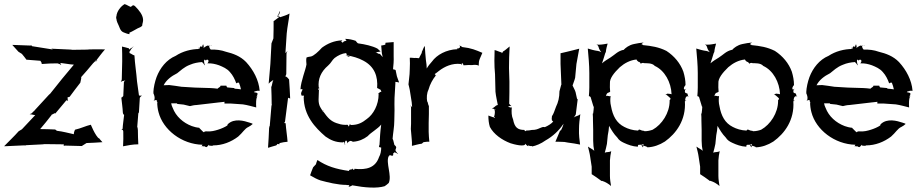

<svg xmlns="http://www.w3.org/2000/svg" viewBox="-20 -671 4288 894"><path d="M0 9 1 10C28 9 59 7 89 6H100L102 5L181 1L185 0H188L272 1C274 1 276 1 277 0C276 1 276 3 277 4V9C278 8 280 7 282 7H286C310 8 338 8 362 9C362 8 366 5 367 5L383 -5C408 -6 433 -7 457 -9C450 -17 444 -23 439 -30V-26C438 -27 438 -28 437 -29L428 -41C418 -56 409 -76 403 -90H402C380 -85 356 -73 329 -67V-66C326 -61 323 -50 324 -46C301 -51 272 -59 245 -62L237 -68C214 -69 190 -70 167 -70C185 -91 202 -112 219 -134C220 -134 220 -136 220 -137C221 -137 223 -137 223 -138L229 -141C230 -141 233 -143 233 -144C233 -143 237 -143 238 -143L289 -204C291 -204 295 -203 297 -201V-202C296 -203 295 -207 295 -210V-213C295 -214 295 -217 294 -218C295 -217 298 -218 299 -219C300 -219 303 -220 304 -220C320 -241 337 -265 354 -286L358 -305C358 -306 359 -311 358 -311H357C375 -331 396 -355 413 -376L422 -385C422 -386 423 -388 424 -389C425 -389 426 -388 427 -388C441 -406 453 -423 469 -441C446 -442 420 -441 397 -441L386 -440C363 -440 337 -439 315 -439L312 -440L225 -444C223 -444 221 -445 220 -446V-445C221 -444 223 -443 224 -442V-440C223 -440 223 -441 223 -441L129 -456C129 -457 126 -459 126 -460H125C125 -459 121 -459 121 -459H118C91 -460 64 -461 38 -462V-461C46 -451 57 -441 66 -430L82 -420C89 -411 98 -401 104 -392V-393C124 -392 147 -389 168 -388C170 -385 176 -377 174 -373H175C197 -375 225 -376 248 -376L249 -375C254 -375 262 -371 264 -368L265 -369C263 -371 262 -374 261 -378C282 -376 303 -371 324 -370C307 -350 287 -326 269 -304L213 -234C213 -234 212 -234 212 -233L211 -232H210L209 -231L140 -156V-155L139 -154H138L130 -146C128 -143 122 -140 119 -140V-139C127 -139 138 -135 144 -135C124 -114 103 -92 82 -69L67 -60C46 -36 21 -13 0 9ZM423 -383C424 -385 426 -386 427 -388H428C429 -389 431 -389 433 -389C430 -387 426 -385 423 -383ZM433 -389H435L434 -390C434 -390 434 -389 433 -389Z M521 -585 522 -584C522 -578 524 -573 526 -567C538 -544 538 -527 556 -520C564 -517 573 -513 582 -512H583C582 -513 583 -517 583 -519C596 -524 611 -534 621 -539C630 -542 637 -546 642 -551C642 -561 648 -571 646 -582C644 -602 629 -622 609 -642C597 -652 597 -642 588 -639C577 -643 559 -657 556 -649C543 -641 523 -618 522 -594H521ZM542 -289C544 -291 550 -294 554 -294C557 -295 561 -296 564 -297C561 -295 558 -292 557 -289L554 -224C552 -221 547 -216 545 -217V-216C547 -196 551 -169 552 -147L553 -142C554 -141 556 -136 558 -136C556 -116 552 -93 551 -72C550 -70 548 -67 545 -67L546 -66C547 -67 548 -67 550 -66H552C552 -65 552 -64 553 -63L554 -59C555 -36 554 -12 553 10H554C575 6 598 1 624 1C623 -20 622 -44 622 -65L621 -74C621 -75 620 -79 619 -80C620 -100 623 -122 624 -143L626 -146V-147L627 -148V-149L631 -215C632 -219 638 -224 640 -225V-226C637 -225 630 -225 627 -227L618 -292C615 -333 608 -374 606 -413C599 -414 592 -421 583 -424V-428C583 -428 584 -432 583 -432C585 -432 588 -438 589 -439V-440C593 -444 597 -451 601 -453L600 -454C596 -448 586 -446 581 -440C581 -442 581 -445 580 -446C569 -449 559 -452 549 -454H548C549 -432 549 -408 549 -386L547 -301C546 -297 544 -291 542 -289Z M693 -238C694 -236 697 -232 697 -230C700 -222 702 -210 697 -203C696 -202 695 -202 694 -201H695C696 -201 697 -203 698 -203C713 -209 715 -202 707 -202V-201C708 -201 710 -201 710 -200C716 -192 713 -190 713 -192C713 -193 713 -195 712 -196C712 -180 714 -164 718 -149C739 -67 826 1 923 3C922 4 921 6 920 8L918 10L919 11C920 10 920 9 920 8C923 11 928 11 932 10C939 14 941 18 950 6C950 5 950 4 951 3C951 4 952 4 952 5C955 9 972 8 972 7V6C1016 6 1056 -10 1089 -35C1110 -53 1120 -73 1137 -80C1144 -84 1151 -88 1157 -94C1156 -95 1150 -98 1142 -100C1118 -108 1071 -122 1041 -93C1040 -92 1038 -88 1039 -87C1027 -79 1011 -72 995 -67C979 -62 964 -58 942 -59L941 -60C940 -59 932 -59 931 -57C931 -56 930 -56 930 -55C925 -56 919 -65 908 -75V-76C895.4 -77.1 883.7 -80.1 873 -84C833 -99 799 -129 784 -169C781 -175 778 -183 777 -190H803L806 -187L835 -184C845 -182 856 -179 864 -177H865C873 -179 885 -182 895 -182L998 -194C1007 -195 1017 -196 1026 -197C1025 -196 1025 -194 1025 -193C1026 -192 1025 -190 1025 -190V-189H1053L1111 -185C1132 -182 1155 -175 1172 -171H1173C1172 -185 1171 -216 1180 -225L1179 -226C1179 -223 1176 -221 1174 -219C1176 -227 1184 -236 1175 -239C1172 -240 1166 -241 1162 -242C1164 -243 1165 -243 1166 -246C1167 -247 1169 -245 1173 -247C1178 -249 1185 -249 1189 -248V-249C1185 -298 1160 -345 1126 -382C1099 -410 1065 -422 1032 -430C1010 -438 986 -441 961 -440C961 -441 960 -442 959 -443C955 -447 954 -454 954 -457C951 -456 952 -462 942 -457C938 -455 931 -451 928 -447C929 -451 929 -457 927 -461C925 -468 927 -466 922 -457C921 -455 921 -453 922 -452C921 -453 916 -455 915 -455C913 -456 910 -451 909 -447L910 -446C910 -445 910 -444 911 -443C870 -443 830 -432 798 -411C755 -393 725 -354 709 -312C701 -290 695 -264 694 -240L695 -239V-236ZM742 -274C754 -298 777 -316 805 -330C820 -341 836 -359 866 -370C882 -377 902 -381 921 -382C925.8 -377.2 930.7 -371.6 933 -367L934 -368C932 -372 930 -381 930 -387C930 -396 936 -394 939 -388C940 -398 958 -393 948 -379C948 -378 946 -377 946 -377V-376C965 -377 983 -373 1000 -367C1017 -360 1037 -352 1051 -335C1064 -321 1074 -301 1080 -283H1081C1081 -284 1085 -286 1087 -286H1093V-285C1097 -275 1100 -265 1102 -255C1092 -256 1083 -258 1073 -258L1070 -261L1038 -264C1036 -266 1034 -270 1034 -272H1007C1007 -268 1002 -265 999 -263C998 -263 993 -259 993 -258C984 -259 970 -261 960 -261L894 -263H891L825 -267C807 -270 784 -273 768 -275ZM908 -443C900 -450 906 -449 909 -447C908 -445 908 -443 908 -443ZM954 -457C954 -458 955 -459 955 -459H961C959 -458 956 -458 954 -457ZM961 -459H966V-460C965 -460 963 -460 961 -459Z M1228 16 1229 17C1240 14 1253 9 1266 6C1268 5 1271 1 1272 -1C1273 -1 1275 0 1276 0C1277 0 1280 0 1280 1H1281C1279 -1 1282 -4 1283 -5C1294 -8 1307 -10 1319 -11C1317 -39 1312 -68 1310 -97C1308 -98 1305 -98 1303 -98C1305 -100 1306 -103 1307 -104L1321 -213C1322 -214 1322 -215 1322 -216C1323 -215 1324 -215 1325 -215L1331 -212V-213C1330 -242 1328 -272 1326 -301L1318 -310C1316 -312 1310 -316 1308 -316C1310 -317 1313 -324 1313 -326L1314 -421C1314 -425 1316 -429 1318 -431L1317 -432C1315 -429 1312 -426 1309 -424L1315 -515C1318 -547 1325 -578 1328 -607V-608C1315 -600 1298 -596 1285 -591C1283.1 -592.9 1276.3 -596 1274 -596C1279 -600 1284 -613 1284 -619H1283C1283 -618 1281 -615 1280 -613L1275 -600C1274 -599 1271 -596 1270 -596V-595C1273 -595 1277 -593 1279 -591L1255 -573L1254 -574C1254 -547 1254 -519 1253 -492L1244 -469L1239 -374C1237 -343 1233 -311 1231 -282H1232C1236 -288 1246 -294 1253 -299C1251 -296 1250 -291 1249 -288L1245 -270C1245 -270 1244 -267 1243 -267C1244 -241 1245 -212 1245 -186C1245 -185 1245 -184 1246 -183C1245 -182 1245 -180 1244 -179L1236 -84C1236 -84 1235 -82 1234 -82V-79L1233 -75C1232 -44 1230 -13 1228 16Z M1379 -255C1381 -255 1383 -256 1384 -256C1386 -256 1388 -255 1389 -254C1389 -253 1388 -252 1388 -252C1385 -245 1378 -236 1385 -226V-225C1388 -226 1392 -226 1394 -226C1395 -226 1396 -223 1395 -221H1394C1394 -133 1447 -77 1496 -35C1519 -19 1542 -8 1577 -8C1578 -8 1580 -10 1581 -11C1583 -11 1586 1 1586 4L1587 3C1587 1 1586 -2 1586 -5C1586 -17 1593 -19 1595 -13C1597 -10 1597 -5 1597 -3C1598 -5 1600 -9 1602 -10C1612 -18 1615 -15 1623 -11H1624C1651 -13 1672 -22 1692 -37C1708 -55 1739 -71 1755 -91C1753 -76 1751 -59 1750 -44L1747 4C1746 6 1746 7 1745 8C1742 17 1755 15 1755 16C1755 32 1752 48 1745 60C1728 110 1687 121 1631 115C1632 116 1628 123 1624 118C1623 117 1622 114 1623 113H1622C1622 122 1605 114 1605 125C1543.5 116.2 1501.5 103 1458 74C1455 80 1453 87 1451 94L1438 108C1433 120 1428 133 1424 145L1425 146C1442 156 1457 164 1472 169C1506 178 1552 190 1594 190V191C1595 190 1602 191 1604 191C1607 191 1607 195 1604 198C1603 198 1602 199 1603 199C1602 199 1602 200 1602 200C1603 200 1605 199 1607 198C1618 195 1620 191 1621 192C1679 203 1735 207 1771 196C1778 192 1784 186 1790 181C1806 147 1775 86 1790 56C1795 59 1788 48 1801 53C1801 53 1803 54 1804 54C1805 55 1811 54 1811 50C1811 49 1811 46 1810 44C1811 44 1812 43 1813 42C1817 39 1814 37 1819 39C1824 40 1830 44 1833 46H1834C1831 43 1826 38 1823 33C1817 22 1832 18 1820 7L1818 5L1816 4C1817 4 1816 2 1816 2L1811 -18C1810 -20 1809 -23 1808 -25C1810 -51 1816 -81 1816 -109L1817 -158C1817 -176 1816 -196 1817 -215L1821 -283V-290C1823 -290 1826 -289 1827 -289C1830 -289 1835 -288 1837 -287L1838 -288C1835 -297 1831 -306 1828 -316L1822 -345C1820 -346 1812 -349 1810 -348C1812 -365 1814 -390 1813 -409V-475H1812C1799 -474 1787 -473 1775 -472L1774 -463C1768 -461 1762 -460 1755 -459L1758 -423C1759 -417 1761 -411 1762 -405C1758 -410 1753 -415 1749 -420C1735.4 -420 1737.3 -428 1727 -427C1734 -428 1746 -430 1752 -431C1747 -436 1742 -441 1737 -445C1714 -457 1679 -465 1648 -469C1645 -469 1640 -476 1636 -481C1621 -486 1605 -490 1588 -490H1587C1588 -489 1588 -488 1589 -488C1591 -485 1591 -483 1594 -481H1591C1587 -480 1578 -479 1577 -472C1575 -473 1572 -475 1570 -476H1568L1569 -477C1570 -479 1573 -481 1574 -483H1573C1536 -482 1505 -468 1479 -449C1462 -430 1441 -411 1428 -408C1421 -407 1413 -406 1407 -403V-402C1405 -393 1406 -381 1407 -371C1403 -345 1381 -294 1379 -255ZM1381 -224C1382 -224 1383 -225 1384 -225H1381ZM1462 -253C1458 -253 1465 -264 1469 -260V-261C1468 -261 1466 -262 1464 -264C1460 -303 1474 -337 1508 -366C1522 -378 1526 -391 1538 -401C1554 -413 1572 -422 1592 -424C1592 -422 1594 -418 1595 -415C1595 -414 1596 -414 1596 -413C1622 -409 1649 -401 1671 -389C1725 -361 1740 -314 1736 -262L1735 -261H1737C1752 -252 1752 -254 1752 -253C1753 -251 1755 -246 1756 -244C1749 -244 1738 -233 1742 -233H1743C1743 -182 1718 -138 1688 -117C1668 -101 1648 -89 1615 -89C1614 -90 1610 -92 1608 -92L1605 -83V-82H1604C1602 -84 1600 -89 1599 -90C1585 -89 1569 -90 1556 -95C1529 -102 1512 -115 1494 -140C1491 -144 1489 -147 1486 -151V-148C1482 -155 1477 -162 1473 -169C1458 -193 1465 -219 1465 -251C1465 -252 1466 -254 1467 -255H1466C1465 -254 1463 -253 1462 -253ZM1481 -158C1481 -157 1482 -156 1483 -156C1482 -157 1482 -158 1481 -159ZM1483 -156C1485 -155 1487 -156 1486 -154V-151C1485 -153 1484 -154 1483 -156ZM1588 -414C1591 -414 1593 -413 1596 -413C1596 -412 1597 -412 1597 -411ZM1597 -411C1603 -402 1609 -407 1609 -407C1605 -408 1601 -410 1597 -411ZM1601 200H1602ZM1630 114C1630 115 1631 114 1631 115V114Z M1882 -278C1883 -272 1887 -260 1888 -252L1897 -195C1898 -187 1898 -179 1899 -172C1897 -174 1893 -177 1893 -180H1892C1892 -178 1893 -175 1894 -173V-95C1894 -88 1893 -77 1893 -71V-70C1893 -63 1895 -54 1895 -47L1897 -24C1898 -14 1899 -2 1898 7L1899 8C1912 5 1928 0 1944 -2L1952 -9C1960 -10 1971 -12 1979 -11V-12C1978 -25 1976 -43 1976 -57V-99C1976 -112 1977 -127 1977 -140V-179C1976 -178 1975 -181 1975 -181L1971 -196V-197L1969 -198C1966 -216 1967 -237 1975 -253C1982 -279 1995 -302 2009 -319C2010 -318 2012 -318 2013 -318C2013 -318 2011 -317 2009 -319L2010 -320H2009V-319C2009 -319 2008 -320 2008 -321C2007 -323 2006 -325 2004 -326C2010 -330 2017 -335 2024 -341C2050 -361 2086 -378 2126 -373C2127 -372 2129 -369 2130 -368C2130 -370 2129 -372 2130 -374C2132 -382 2138 -371 2138 -367H2139C2157 -368 2169 -369 2178 -368C2184 -369 2189 -369 2194 -369C2198 -369 2204 -368 2209 -365V-366C2209 -378 2210 -388 2214 -397L2226 -425C2195 -438 2176 -447 2132 -452C2130 -454 2128 -455 2126 -456C2124 -456 2122 -458 2121 -460L2120 -459C2121 -458 2122 -454 2122 -452C2121 -447 2114 -445 2110 -445C2109 -445 2108 -446 2108 -446L2107 -445C2108 -445 2109 -444 2109 -444V-442C2058 -440 2014 -416 1991 -384C1982 -374 1973 -363 1967 -352C1967 -358 1966 -364 1966 -370L1963 -392C1961 -413 1959 -436 1958 -457C1952 -451 1949 -438 1944 -429V-425C1939 -417 1935 -407 1931 -400C1925 -400 1917 -402 1909 -401C1902 -401 1894 -403 1889 -402H1888C1889 -386 1889 -366 1888 -349L1887 -326C1886 -311 1883 -292 1882 -279ZM2109 -441C2107 -439 2102 -440 2109 -441Z M2254 -133C2254 -113 2256 -96 2261 -80C2279 -46 2317 -19 2357 -4C2370.9 0.6 2426 15.5 2426 -2C2429 4 2443 14 2439 8V7L2440 6C2447 10 2453 9 2457 9C2458 10 2458 11 2458 11C2477 7 2499 -2 2520 -17C2554 -36 2583 -63 2604 -95C2602 -85 2597 -74 2592 -64L2588 -63C2581 -44 2572 -27 2566 -11C2578 -11 2595 -11 2608 -10L2625 -7C2644 -5 2664 -1 2680 2H2681C2678 -19 2675 -45 2676 -69V-70C2676 -93 2679 -118 2682 -139H2681C2676 -132 2659 -130 2651 -124C2655 -127 2658 -133 2661 -138L2670 -210C2669 -210 2668 -209 2668 -209C2668 -209 2668 -210 2667 -210L2660 -242C2657 -253 2649 -265 2646 -273C2649 -283 2655 -296 2658 -309L2664 -373C2668 -397 2673 -422 2677 -444H2676C2659 -440 2639 -434 2620 -430L2590 -423C2590 -422 2590 -423 2589 -423L2590 -422V-373C2591 -340 2593 -308 2594 -276H2593C2593 -275 2592 -273 2592 -272L2585 -246C2585 -218 2579 -194 2569 -174C2561 -154 2559 -143 2550 -130C2550 -127 2549 -122 2549 -118C2551 -110 2551 -108 2553 -107C2554 -107 2555 -106 2556 -105C2546 -94 2533 -86 2517 -79C2500 -84 2489 -65 2457 -66C2448 -64 2439 -63 2429 -63C2431 -61 2429 -57 2421 -65L2422 -66C2390 -66 2376 -78 2369 -115C2362 -130 2361 -151 2363 -170V-171C2361 -170 2355 -170 2353 -172H2352C2349 -173 2347 -174 2345 -175C2348 -175 2350 -176 2352 -177C2355 -178 2360 -177 2362 -177C2360 -178 2356 -181 2355 -183L2354 -184C2354 -185 2351 -188 2351 -188C2352 -221 2352 -257 2352 -291L2350 -354C2350 -387 2351 -423 2353 -454H2352C2344 -448 2333 -437 2322 -431C2321 -429 2319 -424 2316 -423C2316 -424 2317 -425 2317 -426C2306 -429 2295 -435 2283 -438L2282 -388C2282 -368 2283 -345 2285 -325L2287 -244C2289 -223 2295 -199 2298 -182C2294 -182 2287 -178 2285 -175C2281 -171 2274 -167 2270 -166C2277.7 -166 2284.8 -161.1 2291 -158C2290 -158 2289 -159 2288 -159C2285 -159 2282 -161 2281 -163V-162C2282 -161 2284 -157 2284 -154C2285 -145 2283 -132 2279 -124C2272 -127 2260 -131 2254 -133ZM2280 -124C2287 -131 2284 -123 2285 -122C2285 -122 2283 -123 2280 -124ZM2549 -111H2550C2550 -112 2549 -115 2549 -117ZM2549 -118C2548.8 -120.4 2548.1 -121.8 2549 -120ZM2670 -210 2671 -211 2670 -212Z M2717 -444C2720 -409 2724 -369 2724 -331V-264C2724 -251 2723 -235 2722 -224V-223C2724 -224 2729 -221 2730 -219L2743 -176C2743 -175 2744 -174 2745 -174C2745 -164 2743 -154 2742 -143C2742 -142 2741 -142 2741 -142H2740C2741 -131 2741 -120 2741 -109L2742 -66V-15C2742 1 2744 19 2747 32C2742 24 2726 19 2719 12L2718 13C2721 26 2726 43 2728 59L2735 105V140C2749 149 2764 159 2777 169C2778 169 2780 172 2780 172C2780 171 2782 171 2783 171C2799 176 2814 185 2825 195V194C2823 181 2820 164 2820 148V76C2821 62 2823 45 2826 33H2825C2823 35 2816 37 2811 37C2807 37 2800 38 2796 40C2799 28 2804 12 2806 -1L2810 -41C2813 -55 2815 -70 2816 -85C2827 -66 2838 -47 2854 -31C2862 -18 2872 -12 2885 -6C2904 3 2926 11 2949 12H2950C2950 0 2954 4 2967 3L2966 4H2967V3C2970 2 2974 1 2977 -1C2976 1 2975 4 2975 7C2982 9 2990 11 2993 13C2994 13 2994 14 2994 15H2995C3023 14 3051 4 3076 -12C3128 -49 3175 -112 3169 -200L3171 -201V-202C3169 -206 3172 -223 3181 -223C3183 -223 3186 -222 3187 -221V-222C3182 -222 3182 -235 3181 -235C3179 -236 3174 -238 3171 -239C3165.7 -247.9 3171.4 -254.4 3176 -259C3174.6 -257.6 3172.4 -256.4 3171 -255C3165 -252 3163 -257 3165 -264C3166 -267 3170 -273 3172 -275C3172 -296 3168 -317 3162 -337C3148 -376 3120 -410 3083 -434C3047 -452 3014 -457 2974 -461V-462H2973C2973 -462 2970 -465 2967 -465V-466C2970 -469 2974 -471 2977 -473C2962 -472 2947 -469 2932 -466C2908 -461 2893 -448 2885 -440V-438C2884 -438 2884 -439 2883 -439C2856 -433 2844 -417 2822 -403C2809 -395 2794 -386 2783 -376C2787 -389 2794 -407 2798 -423L2801 -429C2802 -442 2806 -456 2809 -467V-468C2797 -466 2783 -463 2770 -463C2766 -462 2761 -463 2759 -465L2758 -464C2761 -463 2764 -459 2766 -455L2770 -443C2772 -438 2776 -433 2780 -428C2775 -431 2768 -433 2763 -434H2762C2747 -436 2730 -441 2717 -445ZM2801 -222C2806 -244 2814 -237 2821 -244C2820 -258 2819 -271 2820 -283C2818 -305 2838 -331 2866 -358C2888 -377 2914 -391 2944 -394C2944 -391 2949 -386 2952 -384C2956 -381 2956 -386 2963 -376V-374C2963.7 -374.7 2969.8 -379.2 2976 -378H2977V-377C2990 -376 3016 -379 3029 -364C3075 -343 3105 -288 3107 -232C3106 -233 3100 -234 3097 -234C3092 -234 3088 -236 3086 -234C3084 -232 3080 -232 3078 -232C3081 -231 3086 -228 3089 -225C3105 -211 3104 -213 3099 -205V-206L3098 -205V-201C3098 -145 3062 -91 3019 -67C3008 -63 2995 -60 2981 -60C2981 -61 2978 -62 2977 -62C2961 -63 2960 -71 2953 -66V-65C2952 -64 2951 -64 2950 -63C2926 -64 2904 -71 2887 -80C2851 -98 2833 -131 2825 -177C2821 -192 2821 -209 2823 -223V-224C2815 -220 2805 -230 2801 -222ZM2952 -64 2953 -65C2953 -64 2953 -64 2952 -64ZM2967 4H2968C2970 5 2972 6 2975 7V9C2974 17 2975 18 2967 5ZM3171 -199H3172V-200C3171 -200 3171 -199 3171 -199ZM3171 -201C3174 -204 3178 -206 3174 -202L3172 -200Z M3222 -444C3225 -409 3229 -369 3229 -331V-264C3229 -251 3228 -235 3227 -224V-223C3229 -224 3234 -221 3235 -219L3248 -176C3248 -175 3249 -174 3250 -174C3250 -164 3248 -154 3247 -143C3247 -142 3246 -142 3246 -142H3245C3246 -131 3246 -120 3246 -109L3247 -66V-15C3247 1 3249 19 3252 32C3247 24 3231 19 3224 12L3223 13C3226 26 3231 43 3233 59L3240 105V140C3254 149 3269 159 3282 169C3283 169 3285 172 3285 172C3285 171 3287 171 3288 171C3304 176 3319 185 3330 195V194C3328 181 3325 164 3325 148V76C3326 62 3328 45 3331 33H3330C3328 35 3321 37 3316 37C3312 37 3305 38 3301 40C3304 28 3309 12 3311 -1L3315 -41C3318 -55 3320 -70 3321 -85C3332 -66 3343 -47 3359 -31C3367 -18 3377 -12 3390 -6C3409 3 3431 11 3454 12H3455C3455 0 3459 4 3472 3L3471 4H3472V3C3475 2 3479 1 3482 -1C3481 1 3480 4 3480 7C3487 9 3495 11 3498 13C3499 13 3499 14 3499 15H3500C3528 14 3556 4 3581 -12C3633 -49 3680 -112 3674 -200L3676 -201V-202C3674 -206 3677 -223 3686 -223C3688 -223 3691 -222 3692 -221V-222C3687 -222 3687 -235 3686 -235C3684 -236 3679 -238 3676 -239C3670.7 -247.9 3676.4 -254.4 3681 -259C3679.6 -257.6 3677.4 -256.4 3676 -255C3670 -252 3668 -257 3670 -264C3671 -267 3675 -273 3677 -275C3677 -296 3673 -317 3667 -337C3653 -376 3625 -410 3588 -434C3552 -452 3519 -457 3479 -461V-462H3478C3478 -462 3475 -465 3472 -465V-466C3475 -469 3479 -471 3482 -473C3467 -472 3452 -469 3437 -466C3413 -461 3398 -448 3390 -440V-438C3389 -438 3389 -439 3388 -439C3361 -433 3349 -417 3327 -403C3314 -395 3299 -386 3288 -376C3292 -389 3299 -407 3303 -423L3306 -429C3307 -442 3311 -456 3314 -467V-468C3302 -466 3288 -463 3275 -463C3271 -462 3266 -463 3264 -465L3263 -464C3266 -463 3269 -459 3271 -455L3275 -443C3277 -438 3281 -433 3285 -428C3280 -431 3273 -433 3268 -434H3267C3252 -436 3235 -441 3222 -445ZM3306 -222C3311 -244 3319 -237 3326 -244C3325 -258 3324 -271 3325 -283C3323 -305 3343 -331 3371 -358C3393 -377 3419 -391 3449 -394C3449 -391 3454 -386 3457 -384C3461 -381 3461 -386 3468 -376V-374C3468.7 -374.7 3474.8 -379.2 3481 -378H3482V-377C3495 -376 3521 -379 3534 -364C3580 -343 3610 -288 3612 -232C3611 -233 3605 -234 3602 -234C3597 -234 3593 -236 3591 -234C3589 -232 3585 -232 3583 -232C3586 -231 3591 -228 3594 -225C3610 -211 3609 -213 3604 -205V-206L3603 -205V-201C3603 -145 3567 -91 3524 -67C3513 -63 3500 -60 3486 -60C3486 -61 3483 -62 3482 -62C3466 -63 3465 -71 3458 -66V-65C3457 -64 3456 -64 3455 -63C3431 -64 3409 -71 3392 -80C3356 -98 3338 -131 3330 -177C3326 -192 3326 -209 3328 -223V-224C3320 -220 3310 -230 3306 -222ZM3457 -64 3458 -65C3458 -64 3458 -64 3457 -64ZM3472 4H3473C3475 5 3477 6 3480 7V9C3479 17 3480 18 3472 5ZM3676 -199H3677V-200C3676 -200 3676 -199 3676 -199ZM3676 -201C3679 -204 3683 -206 3679 -202L3677 -200Z M3733 -238C3734 -236 3737 -232 3737 -230C3740 -222 3742 -210 3737 -203C3736 -202 3735 -202 3734 -201H3735C3736 -201 3737 -203 3738 -203C3753 -209 3755 -202 3747 -202V-201C3748 -201 3750 -201 3750 -200C3756 -192 3753 -190 3753 -192C3753 -193 3753 -195 3752 -196C3752 -180 3754 -164 3758 -149C3779 -67 3866 1 3963 3C3962 4 3961 6 3960 8L3958 10L3959 11C3960 10 3960 9 3960 8C3963 11 3968 11 3972 10C3979 14 3981 18 3990 6C3990 5 3990 4 3991 3C3991 4 3992 4 3992 5C3995 9 4012 8 4012 7V6C4056 6 4096 -10 4129 -35C4150 -53 4160 -73 4177 -80C4184 -84 4191 -88 4197 -94C4196 -95 4190 -98 4182 -100C4158 -108 4111 -122 4081 -93C4080 -92 4078 -88 4079 -87C4067 -79 4051 -72 4035 -67C4019 -62 4004 -58 3982 -59L3981 -60C3980 -59 3972 -59 3971 -57C3971 -56 3970 -56 3970 -55C3965 -56 3959 -65 3948 -75V-76C3935.4 -77.1 3923.7 -80.1 3913 -84C3873 -99 3839 -129 3824 -169C3821 -175 3818 -183 3817 -190H3843L3846 -187L3875 -184C3885 -182 3896 -179 3904 -177H3905C3913 -179 3925 -182 3935 -182L4038 -194C4047 -195 4057 -196 4066 -197C4065 -196 4065 -194 4065 -193C4066 -192 4065 -190 4065 -190V-189H4093L4151 -185C4172 -182 4195 -175 4212 -171H4213C4212 -185 4211 -216 4220 -225L4219 -226C4219 -223 4216 -221 4214 -219C4216 -227 4224 -236 4215 -239C4212 -240 4206 -241 4202 -242C4204 -243 4205 -243 4206 -246C4207 -247 4209 -245 4213 -247C4218 -249 4225 -249 4229 -248V-249C4225 -298 4200 -345 4166 -382C4139 -410 4105 -422 4072 -430C4050 -438 4026 -441 4001 -440C4001 -441 4000 -442 3999 -443C3995 -447 3994 -454 3994 -457C3991 -456 3992 -462 3982 -457C3978 -455 3971 -451 3968 -447C3969 -451 3969 -457 3967 -461C3965 -468 3967 -466 3962 -457C3961 -455 3961 -453 3962 -452C3961 -453 3956 -455 3955 -455C3953 -456 3950 -451 3949 -447L3950 -446C3950 -445 3950 -444 3951 -443C3910 -443 3870 -432 3838 -411C3795 -393 3765 -354 3749 -312C3741 -290 3735 -264 3734 -240L3735 -239V-236ZM3782 -274C3794 -298 3817 -316 3845 -330C3860 -341 3876 -359 3906 -370C3922 -377 3942 -381 3961 -382C3965.8 -377.2 3970.7 -371.6 3973 -367L3974 -368C3972 -372 3970 -381 3970 -387C3970 -396 3976 -394 3979 -388C3980 -398 3998 -393 3988 -379C3988 -378 3986 -377 3986 -377V-376C4005 -377 4023 -373 4040 -367C4057 -360 4077 -352 4091 -335C4104 -321 4114 -301 4120 -283H4121C4121 -284 4125 -286 4127 -286H4133V-285C4137 -275 4140 -265 4142 -255C4132 -256 4123 -258 4113 -258L4110 -261L4078 -264C4076 -266 4074 -270 4074 -272H4047C4047 -268 4042 -265 4039 -263C4038 -263 4033 -259 4033 -258C4024 -259 4010 -261 4000 -261L3934 -263H3931L3865 -267C3847 -270 3824 -273 3808 -275ZM3948 -443C3940 -450 3946 -449 3949 -447C3948 -445 3948 -443 3948 -443ZM3994 -457C3994 -458 3995 -459 3995 -459H4001C3999 -458 3996 -458 3994 -457ZM4001 -459H4006V-460C4005 -460 4003 -460 4001 -459Z"/></svg>

Font: Charger Mayhem
Style: Regular
Weight: 400
Designer: Jasper
Foundry: Cannot Into Space Fonts
Version: Version 0.98